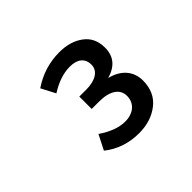

<svg xmlns="http://www.w3.org/2000/svg" viewBox="-103 -856 706 706"><g transform="rotate(-45 250.0 -503.0)"><path d="M265.6 -293.9C307.1 -293.9 342.3 -305.2 370.1 -327.1C398.4 -349.1 412.6 -380.9 412.6 -421.4C412.6 -466.3 385.7 -503.9 328.6 -518.1C376 -531.7 399.4 -560.5 399.4 -605C399.4 -639.6 387.2 -666 362.3 -684.6C337.4 -703.1 306.2 -712.4 268.6 -712.4C216.8 -712.4 168.9 -697.8 125 -668L153.8 -612.8C189.9 -635.7 224.6 -647.5 258.3 -647.5C296.9 -647.5 319.8 -629.9 319.8 -596.2C319.8 -563.5 288.1 -544.9 241.7 -544.9H205.1V-480.5H243.7C298.3 -480.5 331.1 -459.5 331.1 -422.9C331.1 -385.3 303.2 -360.4 259.8 -360.4C228 -360.4 194.3 -373 157.7 -397.9L128.4 -340.3C167 -309.6 212.4 -293.9 265.6 -293.9Z"/></g></svg>

Font: Ride SemiBold
Style: Regular
Weight: 600
Version: Version 3.000